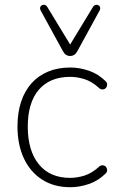

<svg xmlns="http://www.w3.org/2000/svg" viewBox="-20 -774 495 802"><path d="M274 8Q205 8 155.5 -24Q106 -56 79.5 -113Q53 -170 53 -246Q53 -303 68 -348.5Q83 -394 111.5 -426Q140 -458 181 -475Q222 -492 274 -492Q312 -492 351.5 -478.5Q391 -465 422 -434Q427 -429 427.5 -423Q428 -417 425.5 -411.5Q423 -406 418 -403Q413 -400 406 -400.5Q399 -401 392 -408Q363 -434 332.5 -443.5Q302 -453 273 -453Q230 -453 197 -439Q164 -425 141.5 -398.5Q119 -372 107.5 -333.5Q96 -295 96 -245Q96 -145 142 -88Q188 -31 273 -31Q302 -31 332.5 -40.5Q363 -50 392 -76Q399 -83 406 -83.5Q413 -84 418 -81Q423 -78 425.5 -72.5Q428 -67 427.5 -61Q427 -55 422 -50Q391 -19 351.5 -5.5Q312 8 274 8ZM273 -540Q264 -540 256.5 -544.5Q249 -549 243 -560L150 -730Q146 -738 148 -744Q150 -750 155.5 -752.5Q161 -755 167 -753.5Q173 -752 177 -746L273 -588L369 -746Q373 -752 379 -753.5Q385 -755 390.5 -752.5Q396 -750 398 -744Q400 -738 396 -730L303 -560Q297 -549 289.5 -544.5Q282 -540 273 -540Z"/></svg>

Font: Nunito ExtraLight ExtraLight
Style: Regular
Weight: 250
Version: Version 3.602